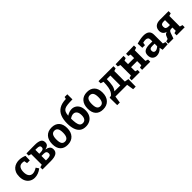

<svg xmlns="http://www.w3.org/2000/svg" viewBox="388 -2576 4491 4491"><g transform="rotate(-45 2633.0 -330.5)"><path d="M273 12Q204 12 148.5 -20Q93 -52 61 -113.5Q29 -175 29 -262Q29 -341 52 -395.5Q75 -450 114 -483Q153 -516 201 -531Q249 -546 300 -546Q348 -546 397 -534Q446 -522 477 -507L473 -360H383L369 -437Q354 -442 336 -444Q318 -446 303 -446Q238 -446 206.5 -398.5Q175 -351 175 -270Q175 -182 210.5 -136.5Q246 -91 305 -91Q369 -91 450 -143L497 -72Q441 -29 384.5 -8.5Q328 12 273 12Z M740 -534H818Q915 -534 972.5 -506Q1030 -478 1030 -402Q1030 -348 998.5 -320.5Q967 -293 910 -282Q972 -273 1011.5 -243Q1051 -213 1051 -148Q1051 -71 990 -35.5Q929 0 810 0H533V-72L600 -91V-440L533 -459V-531ZM789 -443H740V-313H775Q836 -313 862.5 -328.5Q889 -344 889 -381Q889 -417 864.5 -430Q840 -443 789 -443ZM792 -93Q851 -93 878 -108.5Q905 -124 905 -166Q905 -203 882.5 -222Q860 -241 811 -241H740V-93Z M1378 -546Q1496 -546 1562 -476Q1628 -406 1628 -277Q1628 -142 1556.5 -65Q1485 12 1360 12Q1241 12 1177 -58Q1113 -128 1113 -257Q1113 -392 1182.5 -469Q1252 -546 1378 -546ZM1371 -446Q1314 -446 1286 -401.5Q1258 -357 1258 -264Q1258 -171 1285 -129.5Q1312 -88 1367 -88Q1483 -88 1483 -270Q1483 -362 1455 -404Q1427 -446 1371 -446Z M1962 11Q1870 11 1812.5 -34Q1755 -79 1728 -161Q1701 -243 1701 -354Q1701 -487 1739.5 -580.5Q1778 -674 1862.5 -725Q1947 -776 2086 -780L2098 -833H2187L2188 -664Q2090 -663 2026 -656.5Q1962 -650 1925 -630Q1888 -610 1870.5 -570.5Q1853 -531 1848 -463Q1890 -491 1932 -505Q1974 -519 2013 -519Q2072 -519 2120 -490Q2168 -461 2196.5 -405Q2225 -349 2225 -266Q2225 -177 2191 -115Q2157 -53 2097.5 -21Q2038 11 1962 11ZM1963 -412Q1907 -412 1846 -368Q1847 -283 1856.5 -222.5Q1866 -162 1892 -130Q1918 -98 1968 -98Q2023 -98 2051.5 -137.5Q2080 -177 2080 -248Q2080 -331 2047 -371.5Q2014 -412 1963 -412Z M2550 -546Q2668 -546 2734 -476Q2800 -406 2800 -277Q2800 -142 2728.5 -65Q2657 12 2532 12Q2413 12 2349 -58Q2285 -128 2285 -257Q2285 -392 2354.5 -469Q2424 -546 2550 -546ZM2543 -446Q2486 -446 2458 -401.5Q2430 -357 2430 -264Q2430 -171 2457 -129.5Q2484 -88 2539 -88Q2655 -88 2655 -270Q2655 -362 2627 -404Q2599 -446 2543 -446Z M2833 172 2830 -76 2886 -88Q2921 -118 2944 -159.5Q2967 -201 2979 -268.5Q2991 -336 2993 -441L2920 -463V-534H3415V-463L3349 -440V-92L3449 -74L3445 172H3360L3333 0H2945L2919 172ZM3014 -103H3209V-431H3092Q3091 -308 3074.5 -229Q3058 -150 3014 -103Z M3483 0V-72L3550 -93V-438L3483 -459V-531L3752 -538V-466L3690 -444V-327H3891V-442L3829 -459V-531L4097 -538V-466L4031 -443V-93L4097 -72V0H3829V-72L3891 -90V-227H3690V-90L3752 -72V0Z M4500 8 4483 -76Q4445 -32 4399.5 -10Q4354 12 4307 12Q4243 12 4201 -29Q4159 -70 4159 -147Q4159 -231 4213.5 -266Q4268 -301 4369 -301H4468V-356Q4468 -403 4445.5 -423Q4423 -443 4380 -443Q4343 -443 4295 -430L4284 -361H4197L4189 -507Q4324 -546 4417 -546Q4511 -546 4559.5 -506Q4608 -466 4608 -382V-93L4675 -72V-1ZM4300 -161Q4300 -123 4317.5 -106Q4335 -89 4362 -89Q4386 -89 4414 -103Q4442 -117 4468 -141V-227H4392Q4340 -227 4320 -210.5Q4300 -194 4300 -161Z M4697 0V-71L4760 -88L4792 -163Q4802 -188 4821 -201.5Q4840 -215 4866 -221Q4810 -233 4781.5 -270.5Q4753 -308 4753 -364Q4753 -444 4803.5 -489Q4854 -534 4953 -534H5237V-463L5170 -441V-92L5237 -72V0H4970V-72L5030 -89V-198H4989Q4961 -198 4943.5 -185.5Q4926 -173 4915 -143L4864 0ZM4982 -281H5030V-444H4973Q4936 -444 4913 -426Q4890 -408 4890 -364Q4890 -318 4913 -299.5Q4936 -281 4982 -281Z"/></g></svg>

Font: Bitter
Style: Bold
Weight: 700
Designer: Sol Matas, and Bitter project Authors
Foundry: Sol Matas
Version: Version 2.001